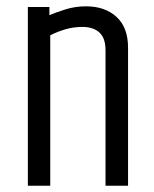

<svg xmlns="http://www.w3.org/2000/svg" viewBox="-20 -591 491 611"><path d="M137.2 -542.7Q155.4 -550.7 187.3 -560.8Q219.1 -570.9 253.8 -570.9Q313.9 -570.9 350.7 -537.3Q387.5 -503.8 387.5 -439.4V0H315.8V-431.6Q315.8 -469.6 296.4 -487.5Q277 -505.3 242.4 -505.3Q214.8 -505.3 189.6 -498.2Q164.5 -491 139.9 -478.9V0H68.7V-568.7H137.2Z"/></svg>

Font: Khand Variable Light
Style: Regular
Weight: 300
Designer: Satya Rajpurohit
Foundry: Indian Type Foundry
Version: Version 3.000